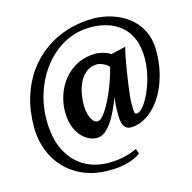

<svg xmlns="http://www.w3.org/2000/svg" viewBox="-137 -891 1275 1278"><g transform="rotate(-15 500.0 -252.0)"><path d="M49.5 -156Q49.5 -270.5 78.8 -364.5Q108 -458.5 160.8 -531.2Q213.5 -604 284.8 -653.8Q356 -703.5 440.2 -729Q524.5 -754.5 616 -754.5Q676.5 -754.5 738.5 -736.2Q800.5 -718 852.2 -679.8Q904 -641.5 935.8 -581.5Q967.5 -521.5 967.5 -437.5Q967.5 -361 951.5 -293Q935.5 -225 907.5 -169.2Q879.5 -113.5 842 -73.5Q804.5 -33.5 761.5 -11.5Q718.5 10.5 672.5 10.5Q650 10.5 636.8 -2.2Q623.5 -15 617.5 -36.8Q611.5 -58.5 611.5 -87.5Q611.5 -98.5 611.8 -120.2Q612 -142 613.8 -167.8Q615.5 -193.5 621 -216.5Q601 -165 580.2 -121.8Q559.5 -78.5 536.8 -46.8Q514 -15 489.2 2.5Q464.5 20 437 20Q398 20 360.8 -5.8Q323.5 -31.5 299.5 -81.5Q275.5 -131.5 275.5 -203.5Q275.5 -261.5 295 -318.8Q314.5 -376 352.8 -422.5Q391 -469 446.5 -496.8Q502 -524.5 573 -524.5Q587 -524.5 605.5 -520.8Q624 -517 642.2 -510Q660.5 -503 674 -494L774.5 -518Q767 -490 759 -449.2Q751 -408.5 743.8 -362.5Q736.5 -316.5 730.2 -272.2Q724 -228 720 -191.5Q716.5 -155 717.2 -135.2Q718 -115.5 718 -101Q718 -81 722.5 -74.5Q727 -68 732 -68Q754 -68 779.8 -99Q805.5 -130 828.5 -180.8Q851.5 -231.5 866 -292Q880.5 -352.5 880.5 -411.5Q880.5 -491.5 856.5 -547.2Q832.5 -603 790.8 -637.2Q749 -671.5 695.8 -687.2Q642.5 -703 584.5 -703Q506 -703 438 -674.8Q370 -646.5 315.5 -596.2Q261 -546 222.2 -479.8Q183.5 -413.5 163 -337.5Q142.5 -261.5 142.5 -182Q142.5 -58.5 184.2 26.5Q226 111.5 300 155.8Q374 200 470 200Q517.5 200 556.2 192.8Q595 185.5 623 175.8Q651 166 667 157.5L679 192.5Q645 218.5 590 234.2Q535 250 460.5 250Q363.5 250 287.2 218.2Q211 186.5 158 130.5Q105 74.5 77.2 0.8Q49.5 -73 49.5 -156ZM407.5 -211.5Q407.5 -181 415 -152.2Q422.5 -123.5 436.5 -104.8Q450.5 -86 470 -86Q485.5 -86 504 -106Q522.5 -126 542.5 -160.2Q562.5 -194.5 581.5 -237Q600.5 -279.5 616.2 -325Q632 -370.5 642.5 -413Q637 -423 622.8 -432.2Q608.5 -441.5 592 -447.5Q575.5 -453.5 563 -453.5Q523.5 -453.5 494 -433.2Q464.5 -413 445.2 -378.8Q426 -344.5 416.8 -301.2Q407.5 -258 407.5 -211.5Z"/></g></svg>

Font: Merriweather 24pt Black
Style: Italic
Weight: 900
Italic angle: -7.8°
Designer: Eben Sorkin
Foundry: Eben Sorkin
Version: Version 2.101